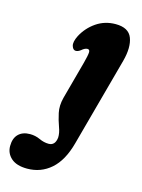

<svg xmlns="http://www.w3.org/2000/svg" viewBox="-231 -517 603 818"><g transform="rotate(15 70.0 -108.0)"><path d="M247.5 -310.5 141 81.5Q119.5 161.5 75.2 200.2Q31 239 -29.5 239Q-76 239 -100 217.8Q-124 196.5 -124 164.5Q-124 130 -105.5 111.8Q-87 93.5 -54.5 93.5Q-31 93.5 -10 103.2Q11 113 31.5 113Q60.5 113 64.5 77Q65.5 57 56 31.5Q46.5 6 39.8 -25Q33 -56 42.5 -92.5L88 -260.5Q97 -294.5 97.5 -307.5Q98 -320.5 87.5 -320.5Q76.5 -320.5 62 -308Q50.5 -299 40 -299.5Q28.5 -300 23.5 -316.5Q18.5 -333 33 -362Q54 -402 91.5 -427.8Q129 -453.5 176.5 -453.5Q234 -453.5 249.2 -413.8Q264.5 -374 247.5 -310.5Z"/></g></svg>

Font: Fraunces 144pt S100
Style: Bold Italic
Weight: 700
Italic angle: -16°
Version: Version 1.000; ttfautohint (v1.8.3)